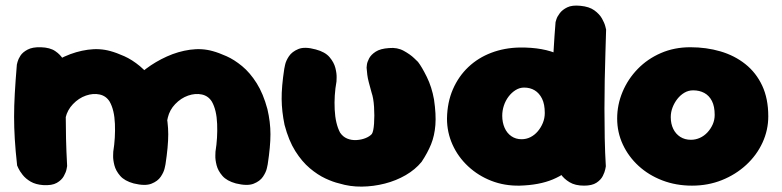

<svg xmlns="http://www.w3.org/2000/svg" viewBox="-20 -671 2831 695"><path d="M464 -7Q431 -16 415 -34.5Q399 -53 394 -73Q389 -93 389.5 -107.5Q390 -122 390 -122Q398 -172 396 -222.5Q394 -273 377 -303Q364 -324 340.5 -329Q317 -334 291 -325Q265 -316 244 -294Q224 -273 217.5 -245.5Q211 -218 211 -192Q211 -166 209 -150Q208 -129 207.5 -119Q207 -109 207.5 -103Q208 -97 206 -86Q206 -86 205.5 -77.5Q205 -69 200 -57.5Q195 -46 181 -37Q167 -28 139 -26Q117 -25 99.5 -37.5Q82 -50 72 -62.5Q62 -75 62 -75Q53 -87 51 -99.5Q49 -112 49.5 -131.5Q50 -151 48 -183Q42 -223 41 -248Q40 -273 43.5 -291Q47 -309 56 -326.5Q65 -344 81 -368Q104 -396 138.5 -422Q173 -448 214 -466.5Q255 -485 298 -491Q341 -497 380 -486Q402 -480 430 -467.5Q458 -455 486.5 -431.5Q515 -408 539 -370Q563 -332 578 -276Q589 -229 589 -185Q589 -141 579 -76Q579 -76 576 -62Q573 -48 562 -31.5Q551 -15 528 -6Q505 3 464 -7ZM136 -1Q109 -3 91 -13.5Q73 -24 62 -38Q51 -52 46.5 -62Q42 -72 42 -72Q36 -126 33.5 -168Q31 -210 31 -248.5Q31 -287 33.5 -332Q36 -377 41 -437Q41 -437 43.5 -447Q46 -457 54 -469.5Q62 -482 80 -491.5Q98 -501 128 -500Q161 -499 180 -486Q199 -473 208.5 -456.5Q218 -440 221 -427.5Q224 -415 224 -415Q221 -367 219.5 -328Q218 -289 218 -251Q218 -213 219 -169.5Q220 -126 223 -70Q223 -70 221 -59Q219 -48 211 -33.5Q203 -19 185.5 -9Q168 1 136 -1ZM834 -7Q801 -16 785 -34.5Q769 -53 764 -73Q759 -93 759.5 -107.5Q760 -122 760 -122Q768 -172 766 -222.5Q764 -273 747 -303Q734 -324 710.5 -329Q687 -334 661 -325Q635 -316 614 -294Q594 -273 587.5 -245.5Q581 -218 581 -192Q581 -166 579 -150Q578 -129 578 -119Q578 -109 578 -103Q578 -97 576 -86Q576 -86 575.5 -77.5Q575 -69 570 -57.5Q565 -46 551 -37Q537 -28 509 -26Q487 -25 469.5 -37.5Q452 -50 442 -62.5Q432 -75 432 -75Q423 -87 421 -99.5Q419 -112 419.5 -131.5Q420 -151 418 -183Q412 -223 411 -248Q410 -273 413.5 -291Q417 -309 426 -326.5Q435 -344 451 -368Q474 -396 508.5 -422Q543 -448 584 -466.5Q625 -485 668 -491Q711 -497 750 -486Q772 -480 800 -467.5Q828 -455 856.5 -431.5Q885 -408 909 -370Q933 -332 948 -276Q959 -229 959 -185Q959 -141 949 -76Q949 -76 946 -62Q943 -48 932 -31.5Q921 -15 898 -6Q875 3 834 -7Z M1208 -7Q1186 -12 1158 -25Q1130 -38 1101.5 -62Q1073 -86 1049 -124Q1025 -162 1010 -219Q1000 -267 999.5 -312Q999 -357 1009 -422Q1009 -422 1012 -436.5Q1015 -451 1026 -467.5Q1037 -484 1060 -493.5Q1083 -503 1123 -492Q1157 -483 1173 -464Q1189 -445 1194 -425Q1199 -405 1198.5 -390.5Q1198 -376 1198 -376Q1189 -326 1191.5 -274.5Q1194 -223 1211 -191Q1221 -176 1236.5 -169.5Q1252 -163 1270 -164Q1288 -165 1303 -171Q1318 -177 1326 -186Q1332 -195 1334 -223.5Q1336 -252 1334 -284Q1332 -316 1325 -336Q1319 -358 1315 -373Q1311 -388 1309.5 -400.5Q1308 -413 1307 -426Q1307 -426 1308 -436Q1309 -446 1316 -459.5Q1323 -473 1340 -484Q1357 -495 1388 -497Q1418 -500 1441.5 -487Q1465 -474 1479 -460.5Q1493 -447 1493 -447Q1507 -429 1525 -392.5Q1543 -356 1551 -311Q1559 -257 1556 -218.5Q1553 -180 1540.5 -149Q1528 -118 1506 -85Q1483 -57 1448.5 -37Q1414 -17 1373 -6.5Q1332 4 1289.5 4.5Q1247 5 1208 -7Z M1861 1Q1806 2 1758.5 -16.5Q1711 -35 1674.5 -69Q1638 -103 1618 -147.5Q1598 -192 1598 -242Q1599 -301 1619.5 -348Q1640 -395 1675.5 -428.5Q1711 -462 1758.5 -480Q1806 -498 1861 -499Q1947 -500 2003.5 -473.5Q2060 -447 2088 -391.5Q2116 -336 2116 -250Q2116 -200 2102.5 -155.5Q2089 -111 2059.5 -76.5Q2030 -42 1981 -21.5Q1932 -1 1861 1ZM1868 -167Q1885 -167 1900 -174.5Q1915 -182 1926.5 -195.5Q1938 -209 1945 -226Q1952 -243 1952 -262Q1952 -294 1942 -314Q1932 -334 1915.5 -344Q1899 -354 1877 -354Q1861 -354 1846.5 -345Q1832 -336 1821 -321.5Q1810 -307 1804 -289Q1798 -271 1798 -252Q1798 -228 1806.5 -208.5Q1815 -189 1831 -178Q1847 -167 1868 -167ZM2094 1Q2062 1 2041.5 -11.5Q2021 -24 2009.5 -41Q1998 -58 1993.5 -70.5Q1989 -83 1989 -83Q1985 -126 1982.5 -175.5Q1980 -225 1979 -277.5Q1978 -330 1979.5 -383.5Q1981 -437 1984 -489.5Q1987 -542 1991 -591Q1991 -591 1994 -601Q1997 -611 2006.5 -623.5Q2016 -636 2033.5 -644.5Q2051 -653 2081 -650Q2113 -647 2131.5 -633.5Q2150 -620 2159 -604Q2168 -588 2171 -576Q2174 -564 2174 -564Q2173 -526 2171.5 -479.5Q2170 -433 2169 -382Q2168 -331 2168 -277.5Q2168 -224 2169 -171Q2170 -118 2173 -69Q2173 -69 2171 -58.5Q2169 -48 2162 -34Q2155 -20 2139 -9.5Q2123 1 2094 1Z M2485 1Q2427 1 2377.5 -18Q2328 -37 2291.5 -70.5Q2255 -104 2234.5 -148Q2214 -192 2214 -242Q2214 -292 2233.5 -338.5Q2253 -385 2288.5 -421.5Q2324 -458 2372.5 -479Q2421 -500 2479 -500Q2537 -500 2588 -485Q2639 -470 2678 -439Q2717 -408 2739 -361Q2761 -314 2761 -250Q2761 -200 2740 -154.5Q2719 -109 2681 -74Q2643 -39 2593 -19Q2543 1 2485 1ZM2481 -165Q2498 -165 2513.5 -172Q2529 -179 2541 -192Q2553 -205 2560 -221Q2567 -237 2567 -255Q2567 -286 2557 -305.5Q2547 -325 2529.5 -334.5Q2512 -344 2489 -344Q2472 -344 2457.5 -335.5Q2443 -327 2432 -313Q2421 -299 2414.5 -282Q2408 -265 2408 -247Q2408 -223 2417 -204.5Q2426 -186 2442.5 -175.5Q2459 -165 2481 -165Z"/></svg>

Font: Sour Gummy Black
Style: Regular
Weight: 900
Version: Version 1.000